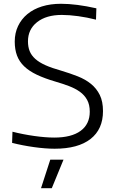

<svg xmlns="http://www.w3.org/2000/svg" viewBox="-20 -776 606 1016"><path d="M246 69H316L254 220H197ZM269 11Q221 11 160 2.5Q99 -6 44 -20L46 -79Q101 -65 161 -56.5Q221 -48 267 -48Q358 -48 406.5 -83.5Q455 -119 455 -185Q455 -222 441 -247.5Q427 -273 402.5 -290.5Q378 -308 345 -320.5Q312 -333 274 -344Q216 -361 175 -380.5Q134 -400 108 -425Q82 -450 70 -482Q58 -514 58 -556Q58 -601 75.5 -638Q93 -675 125 -701.5Q157 -728 202 -742Q247 -756 303 -756Q383 -756 490 -732L488 -672Q441 -684 393.5 -690.5Q346 -697 307 -697Q225 -697 176.5 -659Q128 -621 128 -557Q128 -528 137 -505.5Q146 -483 166.5 -464.5Q187 -446 220.5 -431Q254 -416 304 -402Q351 -388 391.5 -372Q432 -356 461.5 -332Q491 -308 508 -273.5Q525 -239 525 -188Q525 -92 459 -40.5Q393 11 269 11Z"/></svg>

Font: Encode Sans Normal
Style: Light
Weight: 300
Designer: Pablo Impallari, Andres Torresi
Foundry: Pablo Impallari, Andres Torresi
Version: Version 1.000; ttfautohint (v1.00) -l 8 -r 50 -G 200 -x 14 -